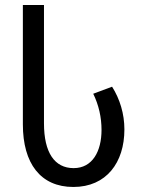

<svg xmlns="http://www.w3.org/2000/svg" viewBox="-20 -734 561 764"><path d="M272 10C403 10 475 -87 475 -219C475 -281 457 -340 426 -389L351 -361C373 -316 384 -267 384 -217C384 -132 348 -65 273 -65C197 -65 155 -127 155 -243V-714H71V-239C71 -84 141 10 272 10Z"/></svg>

Font: Noto Sans Georgian Condensed
Style: Regular
Weight: 400
Width: 3
Designer: Monotype Design Team, Akaki Razmadze
Foundry: Google LLC
Version: Version 2.005